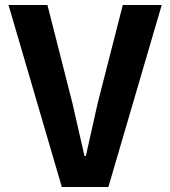

<svg xmlns="http://www.w3.org/2000/svg" viewBox="-20 -747 680 767"><path d="M227 0 14 -727H169.5L269 -336L317.5 -124H323L370.5 -336L470.5 -727H626L413 0Z"/></svg>

Font: Spline Sans SemiBold
Style: Regular
Weight: 600
Designer: Eben Sorkin, Mirko Velimirovic
Foundry: Sorkin Type
Version: Version 1.000; ttfautohint (v1.8.3)